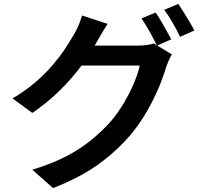

<svg xmlns="http://www.w3.org/2000/svg" viewBox="-20 -878 1040 981"><path d="M775 -814Q788 -796 802.5 -771Q817 -746 831 -721Q845 -696 855 -677L782 -645Q767 -676 745 -715.5Q723 -755 703 -784ZM891 -858Q904 -839 919.5 -814Q935 -789 949.5 -764.5Q964 -740 973 -722L900 -690Q885 -722 862.5 -761Q840 -800 819 -828ZM858 -600Q850 -587 842 -568.5Q834 -550 828 -533Q815 -487 791 -430Q767 -373 732.5 -312.5Q698 -252 653 -196Q582 -111 487 -41.5Q392 28 251 83L145 -11Q245 -41 318.5 -79.5Q392 -118 448 -164Q504 -210 548 -260Q583 -301 613 -352Q643 -403 664.5 -453.5Q686 -504 694 -543H348L390 -645Q403 -645 433.5 -645Q464 -645 503 -645Q542 -645 580 -645Q618 -645 646.5 -645Q675 -645 685 -645Q708 -645 729.5 -648Q751 -651 766 -656ZM530 -756Q513 -731 497.5 -703.5Q482 -676 473 -661Q441 -602 392.5 -537.5Q344 -473 281.5 -412Q219 -351 145 -301L44 -375Q110 -414 160.5 -457.5Q211 -501 248.5 -545Q286 -589 312.5 -629Q339 -669 357 -701Q368 -718 380.5 -746.5Q393 -775 399 -799Z"/></svg>

Font: Noto Sans SC SemiBold
Style: Regular
Weight: 600
Designer: Ryoko NISHIZUKA 西塚涼子 (kana, bopomofo & ideographs); Paul D. Hunt (Latin, Greek & Cyrillic); Sandoll Communications 산돌커뮤니
Foundry: Adobe
Version: Version 2.004-H2;hotconv 1.0.118;makeotfexe 2.5.65603